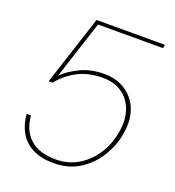

<svg xmlns="http://www.w3.org/2000/svg" viewBox="-130 -802 833 916"><g transform="rotate(20 286.5 -344.0)"><path d="M244 12Q179 12 135.5 -11Q92 -34 69.5 -74.5Q47 -115 44 -165H66Q71 -92 116.5 -50Q162 -8 248 -8Q310 -8 360.5 -38Q411 -68 444 -119Q477 -170 488 -233Q499 -294 483.5 -343Q468 -392 428 -421.5Q388 -451 326 -451Q253 -451 198.5 -421.5Q144 -392 109 -347H89L204 -700H551L548 -682H218L122 -387Q154 -420 207.5 -445.5Q261 -471 329 -471Q374 -471 411 -454.5Q448 -438 474 -407Q500 -376 510 -332Q520 -288 510 -233Q500 -173 466 -116.5Q432 -60 376 -24Q320 12 244 12Z"/></g></svg>

Font: DM Sans 9pt Thin
Style: Italic
Weight: 250
Italic angle: -10°
Version: Version 4.004;gftools[0.9.30]